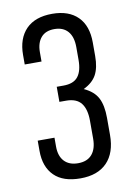

<svg xmlns="http://www.w3.org/2000/svg" viewBox="-82 -752 568 814"><g transform="rotate(-10 202.5 -345.0)"><path d="M85.9 -28.8Q46.9 -66.9 46.9 -136.2V-180.2H119.1V-142.1Q119.1 -101.1 140.1 -78.6Q161.1 -56.2 199.2 -56.2Q238.8 -56.2 259.3 -80.1Q279.8 -104 279.8 -147.9V-225.1Q279.8 -274.4 259.8 -300.3Q239.7 -326.2 194.8 -326.2H166V-391.1H194.8Q238.8 -391.1 257.8 -415.5Q276.9 -439.5 276.9 -487.8V-542Q276.9 -586.9 256.3 -610.4Q235.8 -633.8 198.2 -633.8Q160.6 -633.8 141.1 -611.3Q121.1 -588.4 121.1 -547.9V-507.8H48.8V-548.8Q48.8 -619.6 87.9 -659.7Q127 -699.2 200.2 -699.2Q271.5 -699.2 310.5 -660.2Q349.1 -621.6 349.1 -549.8V-491.2Q349.1 -440.9 332.5 -410.6Q315.9 -380.4 276.9 -361.8Q319.8 -342.3 336.4 -310.1Q353 -278.3 353 -224.1V-150.9Q353 -74.2 313 -32.7Q272.9 8.8 198.2 8.8Q124 8.8 85.9 -28.8Z"/></g></svg>

Font: D-DIN Condensed
Style: Regular
Weight: 400
Width: 3
Designer: Charles Nix
Foundry: Datto Inc.
Version: Version 1.00